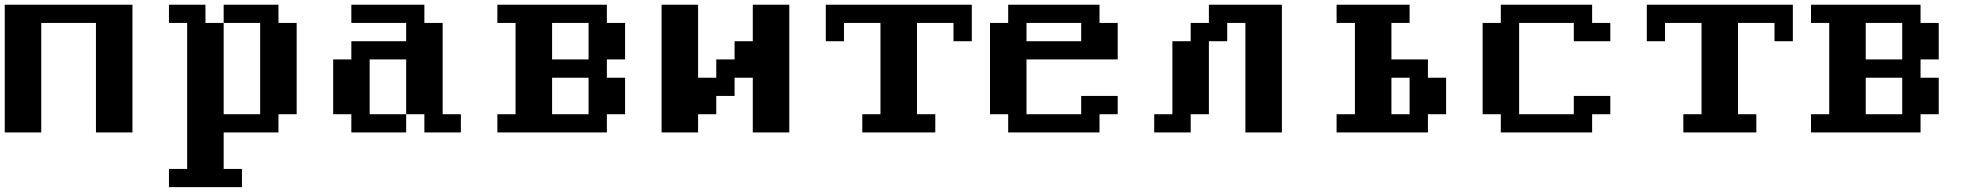

<svg xmlns="http://www.w3.org/2000/svg" viewBox="-20 -558 8343 809"><path d="M0 0V-538.1H538.1V0H384.3V-461.4H153.8V0Z M691.9 230.5V153.8H768.6V-461.4H691.9V-538.1H845.7V-461.4H922.4V-76.7H1076.2V-461.4H922.4V-538.1H1153.3V-461.4H1230V-76.7H1153.3V0H922.4V153.8H999.5V230.5Z M1460.4 0V-76.7H1383.8V-307.6H1460.4V-384.3H1691.4V-461.4H1460.4V-538.1H1768.1V-461.4H1845.2V-76.7H1921.9V0H1768.1V-76.7H1691.4V-307.6H1537.6V-76.7H1691.4V0Z M2460 -76.7V-230.5H2306.2V-76.7ZM2460 -307.6V-461.4H2306.2V-307.6ZM2075.7 0V-76.7H2152.3V-461.4H2075.7V-538.1H2537.1V-461.4H2613.8V-307.6H2537.1V-230.5H2613.8V-76.7H2537.1V0Z M2767.6 0V-538.1H2921.4V-230.5H2998V-307.6H3075.2V-384.3H3151.9V-538.1H3305.7V0H3151.9V-230.5H3075.2V-153.8H2998V-76.7H2921.4V0Z M3613.3 0V-76.7H3689.9V-461.4H3536.1V-384.3H3459.5V-538.1H4074.7V-384.3H3997.6V-461.4H3843.8V-76.7H3920.9V0Z M4535.6 -384.3V-461.4H4305.2V-384.3ZM4228 0V-76.7H4151.4V-461.4H4228V-538.1H4612.8V-461.4H4689.5V-307.6H4305.2V-76.7H4535.6V-153.8H4689.5V-76.7H4612.8V0Z M4843.3 0V-76.7H4919.9V-384.3H4997.1V-461.4H5073.7V-538.1H5381.3V0H5227.5V-461.4H5150.9V-384.3H5073.7V-76.7H4997.1V0Z M5919.4 -76.7V-230.5H5842.8V-76.7ZM5611.8 0V-76.7H5689V-461.4H5611.8V-538.1H5919.4V-461.4H5842.8V-307.6H5996.6V-230.5H6073.2V-76.7H5996.6V0Z M6303.7 0V-76.7H6227.1V-461.4H6303.7V-538.1H6688.5V-461.4H6765.1V-384.3H6611.3V-461.4H6380.9V-76.7H6611.3V-153.8H6765.1V-76.7H6688.5V0Z M7072.8 0V-76.7H7149.4V-461.4H6995.6V-384.3H6918.9V-538.1H7534.2V-384.3H7457V-461.4H7303.2V-76.7H7380.4V0Z M7995.1 -76.7V-230.5H7841.3V-76.7ZM7995.1 -307.6V-461.4H7841.3V-307.6ZM7610.8 0V-76.7H7687.5V-461.4H7610.8V-538.1H8072.3V-461.4H8148.9V-307.6H8072.3V-230.5H8148.9V-76.7H8072.3V0Z"/></svg>

Font: Good Old DOS
Style: Regular
Weight: 400
Designer: Vasily Draigo
Foundry: Vasily Draigo
Version: 1.0